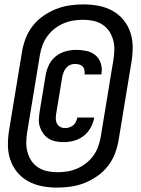

<svg xmlns="http://www.w3.org/2000/svg" viewBox="-20 -777 640 874"><path d="M240 77Q205 77 171 70.5Q137 64 108 48Q79 32 58 6.5Q37 -19 26.5 -51Q16 -83 16 -118Q16 -153 22 -188L80 -540Q85 -571 96.5 -601.5Q108 -632 128.5 -658.5Q149 -685 177 -704.5Q205 -724 235.5 -736Q266 -748 297.5 -752.5Q329 -757 360 -757Q395 -757 429 -750.5Q463 -744 492 -728Q521 -712 542 -686.5Q563 -661 573.5 -629Q584 -597 584 -562Q584 -527 578 -492L520 -140Q515 -109 503.5 -78.5Q492 -48 471.5 -21.5Q451 5 423 24.5Q395 44 364.5 56Q334 68 302.5 72.5Q271 77 240 77ZM241 7Q263 7 285.5 3.5Q308 0 329.5 -9Q351 -18 370 -32.5Q389 -47 403.5 -66.5Q418 -86 426 -107.5Q434 -129 438 -151L496 -503Q500 -527 500.5 -550Q501 -573 495 -595Q489 -617 477 -635Q465 -653 446.5 -665Q428 -677 405.5 -682Q383 -687 359 -687Q337 -687 314.5 -683.5Q292 -680 270.5 -671Q249 -662 230 -647.5Q211 -633 196.5 -613.5Q182 -594 174 -572.5Q166 -551 162 -529L104 -177Q100 -153 99.5 -130Q99 -107 105 -85Q111 -63 123 -45Q135 -27 153.5 -15Q172 -3 194.5 2Q217 7 241 7ZM270 -130Q251 -130 233.5 -133.5Q216 -137 201.5 -146Q187 -155 177 -169Q167 -183 161.5 -199.5Q156 -216 157 -234.5Q158 -253 161 -272L188 -436Q192 -459 203 -482Q214 -505 234.5 -521Q255 -537 279 -543.5Q303 -550 327 -550Q351 -550 374 -545Q397 -540 414 -526Q431 -512 438.5 -489.5Q446 -467 442 -443L441 -438H364L365 -440Q366 -450 364 -459.5Q362 -469 355.5 -475Q349 -481 340 -483.5Q331 -486 321 -486Q310 -486 299.5 -481.5Q289 -477 281 -467.5Q273 -458 269 -447Q265 -436 263 -425L236 -261Q234 -249 234 -237Q234 -225 239 -215Q244 -205 254 -199.5Q264 -194 276 -194Q285 -194 295 -197Q305 -200 313 -206.5Q321 -213 325.5 -222.5Q330 -232 332 -242H409Q405 -219 393 -196.5Q381 -174 361 -158.5Q341 -143 317 -136.5Q293 -130 270 -130Z"/></svg>

Font: Iosevka XBd Ex Obl
Style: Regular
Weight: 800
Width: 7
Italic angle: -9°
Monospace: yes
Designer: Belleve Invis
Foundry: Belleve Invis
Version: Version 32.5.0; ttfautohint (v1.8.4)